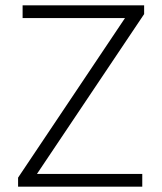

<svg xmlns="http://www.w3.org/2000/svg" viewBox="-20 -702 611 722"><path d="M48 0V-34L450 -634H65V-682H522V-649L119 -48H515V0Z"/></svg>

Font: Outfit ExtraLight
Style: Regular
Weight: 200
Designer: Rodrigo Fuenzalida
Foundry: fragTYPE
Version: Version 1.100; ttfautohint (v1.8.4.7-5d5b);gftools[0.9.27]